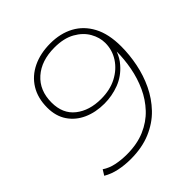

<svg xmlns="http://www.w3.org/2000/svg" viewBox="-191 -839 979 979"><g transform="rotate(-45 298.0 -350.0)"><path d="M323 -704Q395 -704 450 -674.5Q505 -645 536.5 -586Q568 -527 568 -437Q568 -377 555.5 -314.5Q543 -252 516 -195.5Q489 -139 446 -94Q403 -49 340.5 -22.5Q278 4 196 4Q152 4 112 -4.5Q72 -13 40 -32L58 -61Q86 -42 122.5 -34.5Q159 -27 199 -27Q273 -27 329 -51Q385 -75 424 -116.5Q463 -158 487 -210.5Q511 -263 522 -321.5Q533 -380 533 -435Q533 -435 533 -435Q520 -400 497 -374Q459 -330 407.5 -310.5Q356 -291 301 -291Q238 -291 188 -313.5Q138 -336 109 -379Q80 -422 80 -483Q80 -552 110.5 -601.5Q141 -651 196 -677.5Q251 -704 323 -704ZM323 -674Q228 -674 171 -623.5Q114 -573 114 -486Q114 -405 168 -362.5Q222 -320 306 -320Q371 -320 419.5 -345.5Q468 -371 495.5 -413.5Q523 -456 523 -507Q523 -547 501 -585.5Q479 -624 434.5 -649Q390 -674 323 -674Z"/></g></svg>

Font: Montserrat Thin ExtraLight
Style: Italic
Weight: 250
Italic angle: -11.3°
Version: Version 9.000